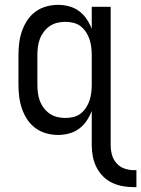

<svg xmlns="http://www.w3.org/2000/svg" viewBox="-20 -548 582 791"><path d="M532 223Q509 223 486 219Q463 215 442 205Q421 195 404.5 178.5Q388 162 377.5 141Q367 120 362.5 97Q358 74 358 51V-91Q350 -70 337 -50.5Q324 -31 305.5 -17.5Q287 -4 264.5 2Q242 8 219 8Q194 8 169.5 1Q145 -6 125 -21Q105 -36 91.5 -57Q78 -78 70 -101.5Q62 -125 59 -150Q56 -175 56 -200V-320Q56 -345 59 -370Q62 -395 70 -418.5Q78 -442 91.5 -463Q105 -484 125 -499Q145 -514 169.5 -521Q194 -528 219 -528Q242 -528 264.5 -522Q287 -516 305.5 -502.5Q324 -489 337 -469.5Q350 -450 358 -429V-520H436V51Q436 71 441.5 90.5Q447 110 460.5 125Q474 140 493 146.5Q512 153 532 153H542V223ZM249 -62Q266 -62 282.5 -66Q299 -70 312 -80Q325 -90 334.5 -104.5Q344 -119 349 -134.5Q354 -150 356 -166.5Q358 -183 358 -200V-320Q358 -337 356 -353.5Q354 -370 349 -385.5Q344 -401 334.5 -415.5Q325 -430 312 -440Q299 -450 282.5 -454Q266 -458 249 -458Q232 -458 215.5 -454Q199 -450 185 -440.5Q171 -431 160.5 -417Q150 -403 144 -387Q138 -371 136 -354Q134 -337 134 -320V-200Q134 -183 136 -166Q138 -149 144 -133Q150 -117 160.5 -103Q171 -89 185 -79.5Q199 -70 215.5 -66Q232 -62 249 -62Z"/></svg>

Font: Iosevka NFM
Style: Regular
Weight: 400
Monospace: yes
Designer: Belleve Invis
Foundry: Belleve Invis
Version: Version 29.0.4; ttfautohint (v1.8.4);Nerd Fonts 3.3.0